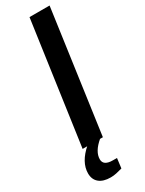

<svg xmlns="http://www.w3.org/2000/svg" viewBox="-244 -716 706 936"><g transform="rotate(-30 109.5 -248.5)"><path d="M23 0 120 -686H233L137 0ZM73 189Q31 189 8.5 170Q-14 151 -14 117Q-14 54 53 -4H119L121 0Q70 43 70 86Q70 122 123 122H146L139 177Q121 182 105 185.5Q89 189 73 189Z"/></g></svg>

Font: Archivo Narrow SemiBold
Style: Italic
Weight: 600
Italic angle: -8°
Designer: Hector Gatti
Foundry: Omnibus-Type
Version: Version 3.002